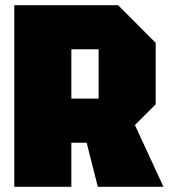

<svg xmlns="http://www.w3.org/2000/svg" viewBox="-20 -720 650 740"><path d="M255 -340H360V-530H255ZM580 -555V-318L500 -238L610 0H357L314 -170H255V0H35V-700H435Z"/></svg>

Font: Tektur SemiCondensed Black
Style: Regular
Weight: 900
Width: 4
Designer: Adam Jagosz
Foundry: Adam Jagosz
Version: Version 1.005;gftools[0.9.30]